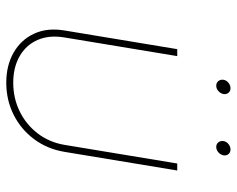

<svg xmlns="http://www.w3.org/2000/svg" viewBox="-92 -662 762 618"><g transform="rotate(90 289.0 -353.0)"><path d="M246.1 7.8Q190.4 7.8 149.2 -15.9Q107.9 -39.6 88.4 -81.8Q68.8 -124 78.1 -179.7L138.2 -542.5H160.6L100.6 -179.7Q92.3 -130.4 108.6 -93Q125 -55.7 160.9 -35.2Q196.8 -14.6 246.1 -14.6Q295.9 -14.6 338.1 -35.2Q380.4 -55.7 409.2 -93Q438 -130.4 446.3 -179.7L506.3 -542.5H528.8L468.8 -179.7Q459.5 -124 428 -81.8Q396.5 -39.6 349.4 -15.9Q302.2 7.8 246.1 7.8ZM453.1 -668Q443.8 -668 438.2 -674.8Q432.6 -681.6 434.1 -691.4Q435.5 -700.7 443.6 -707.3Q451.7 -713.9 460.9 -713.9Q470.7 -713.9 476.1 -707.3Q481.4 -700.7 480 -691.4Q478 -681.6 470.2 -674.8Q462.4 -668 453.1 -668ZM255.9 -668Q246.6 -668 241 -674.8Q235.4 -681.6 236.8 -691.4Q238.3 -700.7 246.3 -707.3Q254.4 -713.9 263.7 -713.9Q273.4 -713.9 278.8 -707.3Q284.2 -700.7 282.7 -691.4Q280.8 -681.6 272.9 -674.8Q265.1 -668 255.9 -668Z"/></g></svg>

Font: Inter 16pt Thin
Style: Italic
Weight: 250
Italic angle: -9.3988°
Version: Version 4.001;git-66647c0bb